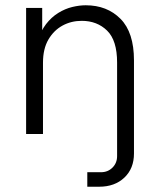

<svg xmlns="http://www.w3.org/2000/svg" viewBox="-20 -508 600 728"><path d="M311 200V145H363Q389 145 406.5 127.5Q424 110 424 84V-271Q424 -355 386 -392Q348 -429 290 -429Q250 -429 217 -411Q184 -393 163.5 -358Q143 -323 143 -270V0H79V-478H140V-350H123Q134 -390 154.5 -416.5Q175 -443 201 -459Q227 -475 254 -481.5Q281 -488 305 -488Q386 -488 437 -436.5Q488 -385 488 -279V74Q488 131 451.5 165.5Q415 200 356 200Z"/></svg>

Font: SUSE Light
Style: Regular
Weight: 300
Designer: Rene Bieder
Foundry: SUSE
Version: Version 1.000